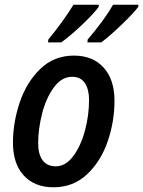

<svg xmlns="http://www.w3.org/2000/svg" viewBox="-20 -786 607 815"><path d="M35 -180Q35 -265 63.5 -350.5Q92 -436 150.5 -493Q209 -550 294 -550Q374 -550 420 -499Q466 -448 466 -358Q466 -270 437 -185.5Q408 -101 349.5 -46Q291 9 207 9Q127 9 81 -41Q35 -91 35 -180ZM358 -362Q358 -406 340.5 -433Q323 -460 286 -460Q242 -460 209 -415.5Q176 -371 159 -305Q142 -239 142 -178Q142 -131 161 -105.5Q180 -80 217 -80Q258 -80 290 -122Q322 -164 340 -229.5Q358 -295 358 -362ZM185 -618Q249 -696 292 -766H399V-757Q379 -729 329.5 -682Q280 -635 240 -606H184ZM352 -618Q425 -704 460 -766H567V-757Q546 -729 496.5 -681.5Q447 -634 410 -606H351Z"/></svg>

Font: Noto Sans UI NarrowMedium
Style: Italic
Weight: 500
Width: 4
Italic angle: -12°
Designer: Monotype Design Team
Foundry: Monotype Imaging Inc.
Version: Version 1.001